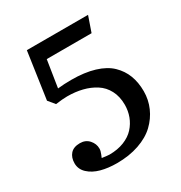

<svg xmlns="http://www.w3.org/2000/svg" viewBox="-160 -639 850 902"><g transform="rotate(-30 265.0 -188.0)"><path d="M224.1 -298.8Q296.4 -298.8 349.4 -282.7Q402.3 -266.6 433.1 -236.8Q463.9 -207 478.5 -168.7Q493.2 -130.4 493.2 -82.5Q493.2 -36.1 475.1 5.1Q457 46.4 423.3 78.6Q389.6 110.8 335.9 129.4Q282.2 147.9 215.8 147.9Q168.5 147.9 129.9 137.5Q91.3 127 66.7 104Q42 81.1 42 48.8Q42 17.6 59.1 -1.7Q76.2 -21 110.8 -21Q141.1 -21 159.7 -0.2Q178.2 20.5 178.2 46.9Q178.2 59.1 171.6 74.7Q165 90.3 165 90.8Q196.8 95.2 205.1 95.2Q249.5 95.2 284.4 81.3Q319.3 67.4 340.8 43.7Q362.3 20 373.3 -9.5Q384.3 -39.1 384.3 -72.3Q384.3 -116.7 366.7 -150.1Q349.1 -183.6 318.4 -203.1Q287.6 -222.7 250.2 -231.9Q212.9 -241.2 168.9 -241.2Q144.5 -241.2 106 -235.8L77.1 -271L113.8 -523.9H445.8L417 -440.9H173.8L150.9 -294.9Q185.5 -298.8 224.1 -298.8Z"/></g></svg>

Font: Trocchi
Style: Regular
Weight: 400
Designer: vernon adams
Version: Version 1.0; ttfautohint (v0.8) -l 6 -r 50 -G 100